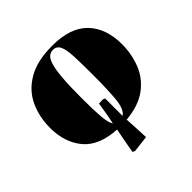

<svg xmlns="http://www.w3.org/2000/svg" viewBox="-180 -691 1004 1004"><g transform="rotate(-45 322.0 -189.0)"><path d="M262 159 250 152Q257 112 263.5 78Q270 44 276 13Q150 6 92 -63.5Q34 -133 34 -241Q34 -321 65 -388.5Q96 -456 165 -496.5Q234 -537 346 -537Q480 -537 545 -469.5Q610 -402 610 -283Q610 -213 585 -148.5Q560 -84 502.5 -40.5Q445 3 348 12Q350 46 352 80Q354 114 355 148ZM347 -17Q377 -38 383 -106Q389 -174 389 -281Q389 -366 386.5 -418.5Q384 -471 372 -495Q360 -519 333 -519Q317 -519 303.5 -509Q290 -499 280.5 -469.5Q271 -440 266 -383.5Q261 -327 261 -235Q261 -147 265 -96.5Q269 -46 283 -25Q295 -80 305 -150L336 -151L347 -146Q346 -71 347 -17Z"/></g></svg>

Font: Literata 72pt Black
Style: Italic
Weight: 900
Italic angle: -2°
Designer: Latin by Veronika Burian and Jose Scaglione. Greek by Irene Vlachou. Cyrillic by Vera Evstafieva
Foundry: TypeTogether
Version: Version 3.002